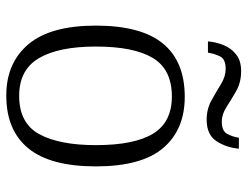

<svg xmlns="http://www.w3.org/2000/svg" viewBox="-106 -652 769 596"><g transform="rotate(90 278.0 -354.5)"><path d="M277 10Q176 10 118 -58.5Q60 -127 60 -268Q60 -408 115.5 -476Q171 -544 281 -544Q383 -544 440 -477Q497 -410 497 -268Q497 -127 441 -58.5Q385 10 277 10ZM278 -30Q363 -30 397 -92.5Q431 -155 431 -268Q431 -387 395.5 -445.5Q360 -504 280 -504Q196 -504 160.5 -445Q125 -386 125 -268Q125 -153 161 -91.5Q197 -30 278 -30ZM352 -612Q319 -612 292 -627Q265 -642 241.5 -656.5Q218 -671 194 -671Q164 -671 155.5 -653.5Q147 -636 144 -616H109Q111 -641 120.5 -664.5Q130 -688 149.5 -703.5Q169 -719 201 -719Q236 -719 262.5 -704Q289 -689 312 -674Q335 -659 358 -659Q387 -659 396 -675.5Q405 -692 408 -712H442Q439 -674 419 -643Q399 -612 352 -612Z"/></g></svg>

Font: Noto Serif Malayalam Light
Style: Regular
Weight: 300
Designer: Indian type Foundry, Jelle Bosma, Monotype Design Team
Foundry: Monotype Imaging Inc.
Version: Version 2.104; ttfautohint (v1.8.4.7-5d5b)